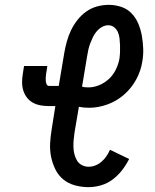

<svg xmlns="http://www.w3.org/2000/svg" viewBox="-20 -763 640 791"><path d="M345 8Q316 8 288.5 0.5Q261 -7 240.5 -24Q220 -41 208 -65.5Q196 -90 190.5 -117Q185 -144 186.5 -173Q188 -202 193 -231L208 -326H182Q164 -326 147 -329Q130 -332 115.5 -340Q101 -348 91 -361Q81 -374 76 -390Q71 -406 71 -424Q71 -442 74 -459L79 -491H175L170 -459Q169 -452 168.5 -444.5Q168 -437 168.5 -430Q169 -423 172 -416Q175 -409 182 -409H222L245 -546Q249 -569 255.5 -592.5Q262 -616 272.5 -638Q283 -660 299 -680.5Q315 -701 335.5 -715.5Q356 -730 380 -736.5Q404 -743 428 -743Q455 -743 480 -734.5Q505 -726 522.5 -707.5Q540 -689 550 -665Q560 -641 564.5 -615Q569 -589 570 -562Q571 -535 566 -508Q560 -470 540.5 -434.5Q521 -399 490.5 -372.5Q460 -346 422 -332.5Q384 -319 347 -319Q336 -319 325.5 -320Q315 -321 305 -323L287 -217Q285 -202 283.5 -187Q282 -172 282.5 -157Q283 -142 286.5 -128Q290 -114 297 -102Q304 -90 317 -83Q330 -76 345 -76Q359 -76 373 -81.5Q387 -87 398.5 -97Q410 -107 418.5 -119.5Q427 -132 433 -146L512 -108Q500 -84 483 -62Q466 -40 444 -23.5Q422 -7 396 0.5Q370 8 345 8ZM345 -403Q367 -403 389.5 -412.5Q412 -422 429.5 -438.5Q447 -455 457.5 -477Q468 -499 472 -521Q474 -535 474.5 -549Q475 -563 474.5 -577Q474 -591 472.5 -604.5Q471 -618 466 -630Q461 -642 450.5 -650.5Q440 -659 426 -659Q413 -659 400.5 -652Q388 -645 378.5 -634Q369 -623 363 -610.5Q357 -598 352 -585Q347 -572 344 -558.5Q341 -545 339 -532L318 -406Q325 -404 331.5 -403.5Q338 -403 345 -403Z"/></svg>

Font: Iosevka SS04 Medium Extended
Style: Italic
Weight: 500
Width: 7
Italic angle: -9°
Monospace: yes
Designer: Belleve Invis
Foundry: Belleve Invis
Version: Version 19.0.0; ttfautohint (v1.8.4)